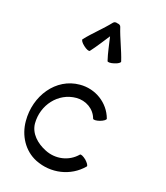

<svg xmlns="http://www.w3.org/2000/svg" viewBox="-252 -1130 1090 1261"><g transform="rotate(30 293.0 -499.5)"><path d="M184 -779C209 -827 229 -878 251 -928C273 -878 292 -827 318 -779C321 -772 342 -776 364 -788C386 -799 401 -814 397 -821C361 -888 314 -948 278 -1015C274 -1024 262 -1028 251 -1026C239 -1028 228 -1024 223 -1015C187 -948 140 -888 104 -821C101 -814 115 -799 137 -788C159 -776 180 -772 184 -779ZM503 -449C450 -540 341 -582 239 -554C81 -512 5 -335 50 -170C75 -75 146 2 241 22C361 47 485 -5 546 -111C550 -118 535 -133 514 -146C492 -158 472 -163 468 -156C426 -84 342 -49 260 -67C192 -81 128 -120 110 -186C78 -308 143 -435 262 -467C325 -484 393 -460 425 -404C429 -397 450 -402 471 -414C493 -427 507 -442 503 -449Z"/></g></svg>

Font: Nupuram
Style: Regular
Weight: 400
Designer: Santhosh Thottingal (santhosh.thottingal@gmail.com)
Foundry: SMC
Version: Version 1.000